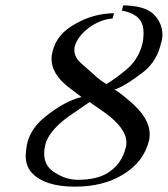

<svg xmlns="http://www.w3.org/2000/svg" viewBox="-20 -696 634 726"><path d="M445.8 -675.8Q526.9 -674.3 560.1 -643.1Q594.2 -608.9 594.2 -564.9Q594.2 -548.8 589.8 -536.1Q574.7 -467.3 525.9 -426.8Q452.6 -369.6 412.1 -356.9Q421.9 -355 470.2 -314Q546.4 -250 545.9 -189Q545.9 -173.8 543.9 -166Q523.9 -83 443.8 -35.2Q369.6 9.8 263.2 9.8Q147.9 9.8 99.1 -43.9Q77.1 -68.8 77.1 -107.9Q77.1 -117.7 81.1 -146Q93.3 -210 153.8 -256.8Q225.6 -314 288.1 -329.1L236.8 -368.2Q174.8 -417 174.8 -474.1Q174.8 -486.3 178.2 -499Q193.4 -567.9 267.1 -606.9Q334 -645 411.1 -646L405.8 -626Q359.9 -623 315.9 -590.8Q272.9 -558.6 262.2 -519Q261.2 -515.1 261.2 -505.9Q261.2 -477.1 292 -452.1L332 -417Q354 -395 382.8 -377.9Q425.8 -404.8 465.8 -439.9Q504.9 -476.1 519 -532.2Q522.9 -551.3 522.9 -571.8Q522.9 -602.5 508.8 -621.1Q489.7 -647 440.9 -655.8ZM274.9 -16.1Q354 -16.1 397 -48.8Q441.9 -81.1 456.1 -140.1Q458 -146 458 -157.2Q458 -210.4 377.9 -269L318.8 -310.1L263.2 -272Q165 -208 150.9 -147Q147 -131.8 147 -116.2Q147 -74.2 176.8 -50.8Q223.1 -16.1 274.9 -16.1Z"/></svg>

Font: Linux Libertine
Style: Italic
Weight: 400
Italic angle: -12°
Designer: Philipp H. Poll
Foundry: Philipp H. Poll
Version: Version 5.1.6 ; ttfautohint (v0.9)